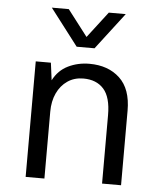

<svg xmlns="http://www.w3.org/2000/svg" viewBox="-53 -799 707 846"><g transform="rotate(5 300.0 -376.5)"><path d="M92 0V-511H159L169 -434Q192 -479 235 -500Q278 -521 329 -521Q412 -521 463 -473.5Q514 -426 514 -330V0H430V-303Q430 -382 398 -418Q366 -454 308 -454Q268 -454 238 -433.5Q208 -413 191.5 -377.5Q175 -342 175 -296V0ZM469 -753 345 -591H266L142 -753H217L329 -607H282L394 -753Z"/></g></svg>

Font: Chivo Mono Medium Light
Style: Regular
Weight: 300
Monospace: yes
Version: Version 1.008